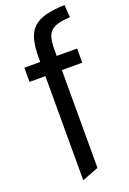

<svg xmlns="http://www.w3.org/2000/svg" viewBox="-190 -876 780 1159"><g transform="rotate(-20 200.0 -296.5)"><path d="M132 -449H30V-540H132V-569Q132 -638 144.5 -683.5Q157 -729 186 -756.5Q215 -784 264 -797Q313 -810 387 -813L393 -733Q347 -730 317 -722Q287 -714 269.5 -697.5Q252 -681 245 -653.5Q238 -626 238 -584V-540H369V-449H238V179L132 220Z"/></g></svg>

Font: Encode Sans Narrow
Style: Medium
Weight: 500
Designer: Pablo Impallari, Andres Torresi
Foundry: Pablo Impallari, Andres Torresi
Version: Version 1.000; ttfautohint (v1.00) -l 8 -r 50 -G 200 -x 14 -